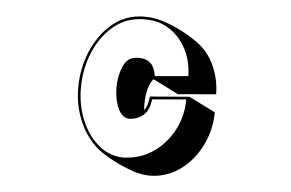

<svg xmlns="http://www.w3.org/2000/svg" viewBox="-46 -592 1091 721"><g transform="rotate(5 500.0 -231.5)"><path d="M525 -297Q512 -283 505.5 -257Q499 -231 499 -204Q499 -197 499 -190.5Q499 -184 500 -178Q514 -197 517 -231L665 -243L765 -193Q764 -133 742 -82Q720 -31 684 4Q653 35 616.5 50Q580 65 543 65Q514 65 485 56Q454 46 419.5 29.5Q385 13 354 -8Q305 -43 275.5 -105.5Q246 -168 246 -241Q246 -312 272 -375.5Q298 -439 344.5 -480.5Q391 -522 451 -527Q456 -528 461.5 -528Q467 -528 472 -528Q493 -528 511.5 -524.5Q530 -521 548 -515Q612 -493 669 -454Q717 -421 740.5 -368.5Q764 -316 764 -261L621 -249ZM526 -221Q522 -181 501.5 -162.5Q481 -144 451 -141H448Q420 -141 404.5 -175.5Q389 -210 389 -254Q389 -298 404.5 -333.5Q420 -369 451 -371Q455 -372 458.5 -372Q462 -372 465 -372Q489 -372 505.5 -359Q522 -346 529 -309L654 -320Q654 -353 643.5 -387.5Q633 -422 610.5 -451.5Q588 -481 554 -499.5Q520 -518 473 -518Q468 -518 462.5 -518Q457 -518 452 -517Q394 -512 349.5 -472Q305 -432 280.5 -371Q256 -310 256 -241Q256 -176 279.5 -119.5Q303 -63 344.5 -28.5Q386 6 439 6Q442 6 445.5 5.5Q449 5 452 5Q509 0 554.5 -33Q600 -66 627 -118.5Q654 -171 654 -232Z"/></g></svg>

Font: Rampart One
Style: Regular
Weight: 400
Designer: Fontworks Inc.
Foundry: Fontworks Inc.
Version: Version 1.100